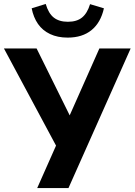

<svg xmlns="http://www.w3.org/2000/svg" viewBox="-41 -950 680 970"><path d="M147 0 253 -239V-194L-21 -705H144L329 -331H295L461 -705H619L305 0ZM301 -760Q250 -760 212 -778Q174 -796 151 -829Q128 -862 119 -908L190 -930Q204 -882 231 -861Q258 -840 302 -840Q347 -840 373.5 -861.5Q400 -883 414 -929L484 -908Q468 -836 421.5 -798Q375 -760 301 -760Z"/></svg>

Font: Nunito Sans 12pt ExtraLight
Style: Weight 830 Width 84 Optical size 12.0 YTLC 445
Weight: 830
Width: 4
Designer: Vernon Adams
Foundry: Vernon Adams
Version: Version 3.101;gftools[0.9.27]